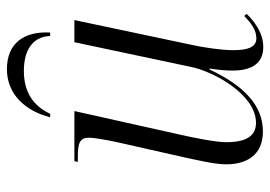

<svg xmlns="http://www.w3.org/2000/svg" viewBox="-133 -638 781 555"><g transform="rotate(-90 257.5 -360.5)"><path d="M196 -606H206C230 -657 271 -682 330 -682C391 -682 429 -656 431 -606H441C445 -683 409 -731 335 -731C262 -731 214 -677 196 -606ZM399 10C440 10 472 -15 495 -38L489 -45C468 -25 449 -10 424 -10C398 -10 390 -36 390 -77C390 -111 398 -165 406 -200L477 -536H413L342 -201C329 -134 262 -11 180 -11C141 -11 124 -41 124 -97C124 -127 136 -187 145 -227L214 -536H69L67 -526H81C121 -526 137 -521 137 -493C137 -480 131 -446 125 -417L81 -222C73 -184 60 -132 60 -97C60 -39 86 9 155 9C231 9 288 -47 334 -145H337C332 -116 331 -94 331 -79C331 -27 349 10 399 10Z"/></g></svg>

Font: Noto Serif Display SemiCondensed Light
Style: Italic
Weight: 300
Width: 4
Italic angle: -12°
Designer: Monotype Design Team
Foundry: Monotype Imaging Inc.
Version: Version 2.009